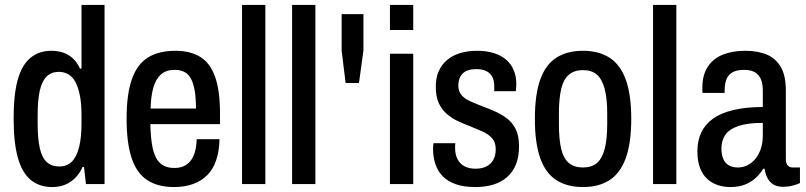

<svg xmlns="http://www.w3.org/2000/svg" viewBox="-20 -743 3252 775"><path d="M190 12Q140 12 105 -16Q70 -44 52.5 -105Q35 -166 35 -266Q35 -363 52 -422.5Q69 -482 103.5 -510Q138 -538 187 -538Q215 -538 237 -530Q259 -522 275.5 -506Q292 -490 303 -466H309V-723H402V0H327L319 -69H313Q298 -33 266.5 -10.5Q235 12 190 12ZM219 -71Q251 -71 270.5 -91Q290 -111 299.5 -150Q309 -189 309 -245V-278Q309 -324 302.5 -357Q296 -390 285 -411Q274 -432 256.5 -442.5Q239 -453 218 -453Q188 -453 169 -435Q150 -417 141 -379Q132 -341 132 -279V-244Q132 -184 140.5 -145.5Q149 -107 168.5 -89Q188 -71 219 -71Z M683 12Q616 12 573.5 -16.5Q531 -45 511 -106Q491 -167 491 -263Q491 -362 512 -422.5Q533 -483 576.5 -510.5Q620 -538 688 -538Q748 -538 788 -513.5Q828 -489 848 -433.5Q868 -378 868 -285V-242H587Q588 -181 597 -142Q606 -103 627 -84Q648 -65 684 -65Q705 -65 721 -72Q737 -79 748.5 -93Q760 -107 766.5 -129Q773 -151 774 -181H866Q865 -134 853 -97.5Q841 -61 817.5 -37Q794 -13 760 -0.5Q726 12 683 12ZM588 -305H771Q771 -347 766 -376.5Q761 -406 751 -425Q741 -444 724.5 -452.5Q708 -461 685 -461Q650 -461 629.5 -442.5Q609 -424 599 -389.5Q589 -355 588 -305Z M957 0V-723H1051V0Z M1159 0V-723H1253V0Z M1375 -408 1359 -539V-686H1447V-539L1429 -408Z M1554 -622V-723H1648V-622ZM1554 0V-526H1648V0Z M1899 12Q1852 12 1819.5 0.5Q1787 -11 1767 -31.5Q1747 -52 1737.5 -80.5Q1728 -109 1728 -143Q1728 -148 1728.5 -154Q1729 -160 1730 -165H1818Q1817 -159 1817 -154.5Q1817 -150 1817 -146Q1817 -119 1827 -100Q1837 -81 1855.5 -71.5Q1874 -62 1900 -62Q1925 -62 1943 -71Q1961 -80 1971 -97.5Q1981 -115 1981 -141Q1981 -169 1966 -185.5Q1951 -202 1927 -212.5Q1903 -223 1876 -234Q1852 -243 1827.5 -254.5Q1803 -266 1783 -283.5Q1763 -301 1751 -327Q1739 -353 1739 -393Q1739 -429 1751 -456Q1763 -483 1785.5 -501.5Q1808 -520 1838.5 -529Q1869 -538 1905 -538Q1943 -538 1972.5 -529Q2002 -520 2022.5 -502.5Q2043 -485 2053.5 -460Q2064 -435 2064 -405Q2064 -397 2063.5 -389Q2063 -381 2062 -375H1975V-396Q1975 -419 1966.5 -434Q1958 -449 1942 -456.5Q1926 -464 1903 -464Q1884 -464 1870 -459.5Q1856 -455 1847 -445.5Q1838 -436 1834 -424Q1830 -412 1830 -398Q1830 -374 1843 -359Q1856 -344 1877.5 -334.5Q1899 -325 1924 -315Q1949 -306 1975.5 -294.5Q2002 -283 2025 -266Q2048 -249 2061.5 -222Q2075 -195 2075 -152Q2075 -109 2062 -78Q2049 -47 2025.5 -27Q2002 -7 1970 2.5Q1938 12 1899 12Z M2333 12Q2269 12 2225.5 -16Q2182 -44 2160.5 -105Q2139 -166 2139 -263Q2139 -361 2160.5 -421.5Q2182 -482 2225.5 -510Q2269 -538 2333 -538Q2397 -538 2440.5 -510Q2484 -482 2506 -421.5Q2528 -361 2528 -263Q2528 -166 2506 -105Q2484 -44 2440.5 -16Q2397 12 2333 12ZM2333 -67Q2368 -67 2389 -84.5Q2410 -102 2420.5 -141Q2431 -180 2431 -243V-283Q2431 -346 2420.5 -385Q2410 -424 2389 -442Q2368 -460 2333 -460Q2299 -460 2277 -442Q2255 -424 2245.5 -385Q2236 -346 2236 -283V-243Q2236 -180 2245.5 -141Q2255 -102 2277 -84.5Q2299 -67 2333 -67Z M2616 0V-723H2710V0Z M2928 12Q2901 12 2877 4Q2853 -4 2834.5 -21Q2816 -38 2805.5 -65.5Q2795 -93 2795 -132Q2795 -175 2810.5 -208Q2826 -241 2858 -264Q2890 -287 2940.5 -299Q2991 -311 3059 -311V-379Q3059 -405 3051.5 -423Q3044 -441 3027.5 -451Q3011 -461 2984 -461Q2951 -461 2934 -449.5Q2917 -438 2911 -419.5Q2905 -401 2905 -378V-368H2816Q2815 -373 2815 -377.5Q2815 -382 2815 -388Q2815 -441 2837.5 -474.5Q2860 -508 2899 -523Q2938 -538 2988 -538Q3039 -538 3075.5 -522.5Q3112 -507 3132 -472Q3152 -437 3152 -378V-101Q3152 -84 3159.5 -75.5Q3167 -67 3179 -67H3209V-4Q3196 2 3178.5 6.5Q3161 11 3141 11Q3117 11 3101.5 1.5Q3086 -8 3077.5 -25Q3069 -42 3066 -62H3061Q3048 -41 3029.5 -24Q3011 -7 2986 2.5Q2961 12 2928 12ZM2958 -67Q2978 -67 2996 -75.5Q3014 -84 3028 -100.5Q3042 -117 3050.5 -141Q3059 -165 3059 -196V-247Q2998 -247 2961 -234.5Q2924 -222 2908 -199Q2892 -176 2892 -144Q2892 -119 2899.5 -101.5Q2907 -84 2922 -75.5Q2937 -67 2958 -67Z"/></svg>

Font: Archivo Condensed Medium
Style: Regular
Weight: 500
Width: 3
Designer: Hector Gatti
Foundry: Omnibus-Type
Version: Version 2.001